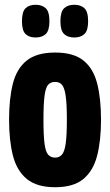

<svg xmlns="http://www.w3.org/2000/svg" viewBox="-20 -774 461 804"><path d="M18 -273Q18 -361 34 -424Q50 -487 92 -520.5Q134 -554 211 -554Q288 -554 329.5 -520.5Q371 -487 387 -424Q403 -361 403 -273Q403 -184 386.5 -121Q370 -58 328.5 -24Q287 10 211 10Q135 10 93 -24Q51 -58 34.5 -121Q18 -184 18 -273ZM162 -273Q162 -206 166.5 -172Q171 -138 182 -126Q193 -114 211 -114Q228 -114 239 -126Q250 -138 255 -172Q260 -206 260 -273Q260 -339 255 -373Q250 -407 239.5 -419Q229 -431 211 -431Q192 -431 181.5 -419Q171 -407 166.5 -373Q162 -339 162 -273ZM291 -617Q264 -617 248.5 -631.5Q233 -646 233 -685Q233 -725 248.5 -739.5Q264 -754 291 -754Q318 -754 333.5 -739.5Q349 -725 349 -685Q349 -646 333.5 -631.5Q318 -617 291 -617ZM129 -617Q102 -617 87 -631.5Q72 -646 72 -685Q72 -725 87 -739.5Q102 -754 129 -754Q156 -754 171.5 -739.5Q187 -725 187 -685Q187 -646 171.5 -631.5Q156 -617 129 -617Z"/></svg>

Font: Georama Condensed
Style: Bold
Weight: 700
Width: 3
Designer: Jean-Baptiste Levee
Foundry: Production Type
Version: Version 1.000